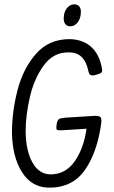

<svg xmlns="http://www.w3.org/2000/svg" viewBox="-20 -856 525 883"><path d="M98 -255Q98 -166 128.5 -110Q159 -54 214 -54Q282 -55 323.5 -114Q365 -173 378 -264L268 -257Q250 -256 244.5 -258Q239 -260 239 -269Q239 -272 241 -288Q245 -305 252 -309Q259 -313 283 -315L412 -323Q435 -324 441.5 -317.5Q448 -311 446 -292Q428 -157 371 -75Q314 7 207 7Q127 7 82 -63Q37 -133 35 -245Q35 -344 61 -443Q87 -542 146 -609Q205 -676 300 -676Q360 -675 398 -641.5Q436 -608 448 -546L450 -533Q450 -525 445 -521Q440 -517 425 -513Q414 -509 405 -509Q398 -509 393.5 -513Q389 -517 387 -527Q378 -572 355.5 -594Q333 -616 293 -615Q224 -615 180 -553.5Q136 -492 117 -408Q98 -324 98 -255ZM352 -802Q352 -773 338 -754Q324 -735 303 -735Q289 -735 281 -744.5Q273 -754 273 -771Q273 -799 287 -817.5Q301 -836 322 -836Q336 -836 344 -827Q352 -818 352 -802Z"/></svg>

Font: Farsan
Style: Regular
Weight: 400
Version: Version 1.001g;PS 1.001;hotconv 1.0.86;makeotf.lib2.5.63406 